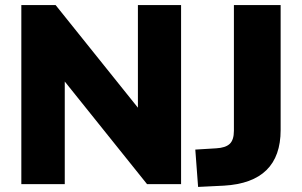

<svg xmlns="http://www.w3.org/2000/svg" viewBox="-20 -725 1188 756"><path d="M64 0V-705H199L523 -301V-705H693V0H559L235 -404V0ZM760 11 749 -136 831 -141Q868 -143 884.5 -158.5Q901 -174 901 -210V-705H1085V-213Q1085 -7 862 6Z"/></svg>

Font: Nunito Sans Black
Style: Regular
Weight: 900
Designer: Vernon Adams
Foundry: Vernon Adams
Version: Version 3.006; ttfautohint (v1.8.3)